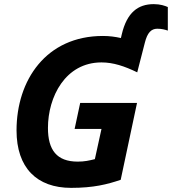

<svg xmlns="http://www.w3.org/2000/svg" viewBox="-20 -899 832 929"><path d="M324 10C433 10 499 -7 564 -29L643 -401H368L341 -275H471L439 -129C411 -122 389 -117 356 -117C254 -117 212 -174 212 -280C212 -430 296 -597 471 -597C528 -597 582 -579 644 -549L681 -693C693 -741 712 -760 741 -760C762 -760 777 -756 792 -751V-865C778 -871 756 -879 724 -879C648 -879 594 -839 569 -732L565 -715C538 -721 510 -725 478 -725C203 -725 60 -511 60 -268C60 -87 158 10 324 10Z"/></svg>

Font: Noto Sans
Style: Bold Italic
Weight: 700
Italic angle: -12°
Designer: Monotype Design Team
Foundry: Monotype Imaging Inc.
Version: Version 2.013